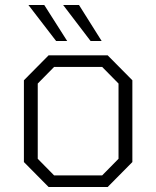

<svg xmlns="http://www.w3.org/2000/svg" viewBox="-20 -743 621 763"><path d="M203 -580 93 -723H156L247 -580ZM340 -580 231 -723H294L384 -580ZM173 0 75 -99V-424L173 -523H408L506 -424V-99L408 0ZM195 -46H386L451 -112V-411L386 -477H195L130 -411V-112Z"/></svg>

Font: Tomorrow Light
Style: Regular
Weight: 300
Designer: Tony de Marco, Monica Rizzolli
Foundry: Just in Type
Version: Version 2.002